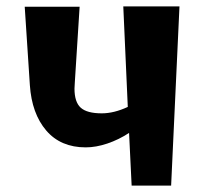

<svg xmlns="http://www.w3.org/2000/svg" viewBox="-20 -578 653 598"><path d="M247 -119Q169 -119 124 -171.5Q79 -224 73 -313L57 -557H228L213 -321L212 -302Q212 -260 231.5 -242.5Q251 -225 297 -225Q335 -225 378 -245L364 -558H539L513 0H390L382 -164Q350 -143 314.5 -131Q279 -119 247 -119Z"/></svg>

Font: Tiejili SC
Style: Regular
Weight: 400
Designer: Buernia
Foundry: Ershou Xiaoxi Press
Version: Version 1.100